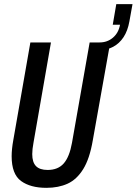

<svg xmlns="http://www.w3.org/2000/svg" viewBox="-20 -891 657 923"><path d="M203 12Q126 12 81 -21Q36 -54 36 -140Q36 -157 38 -176.5Q40 -196 44 -218L126 -687H225L141 -205Q138 -189 136.5 -175.5Q135 -162 135 -150Q135 -111 153 -92.5Q171 -74 209 -74Q259 -74 286.5 -105.5Q314 -137 326 -204L411 -687H510L426 -216Q411 -128 380 -78Q349 -28 305 -8Q261 12 203 12ZM453 -650 459 -687Q496 -687 523 -710Q550 -733 557 -772H522L539 -871H617L602 -788Q594 -743 574 -712.5Q554 -682 524 -666Q494 -650 453 -650Z"/></svg>

Font: Archivo ExtraCondensed Medium
Style: Italic
Weight: 500
Width: 2
Italic angle: -10°
Designer: Hector Gatti
Foundry: Omnibus-Type
Version: Version 2.001